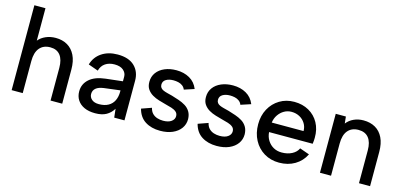

<svg xmlns="http://www.w3.org/2000/svg" viewBox="-64 -1143 3305 1573"><g transform="rotate(15 1588.0 -356.5)"><path d="M72 -720H166V-445Q190 -474 228 -490.5Q266 -507 312 -507Q368 -507 410.5 -482.5Q453 -458 477 -409.5Q501 -361 501 -289V0H402V-277Q402 -347 373 -384Q344 -421 288 -421Q230 -421 198 -383Q166 -345 166 -272V0H72Z M942 0 934 -73Q911 -35 874.5 -14.5Q838 6 780 6Q726 6 688 -11.5Q650 -29 629.5 -60.5Q609 -92 609 -134Q609 -197 656 -238.5Q703 -280 792 -290L934 -306V-345Q934 -377 908 -399.5Q882 -422 833 -422Q787 -422 755 -400.5Q723 -379 712 -337L628 -367Q647 -433 702.5 -470Q758 -507 837 -507Q931 -507 980 -460Q1029 -413 1029 -336V0ZM934 -229 797 -212Q753 -206 731 -187.5Q709 -169 709 -139Q709 -111 730.5 -92.5Q752 -74 791 -74Q839 -74 871 -92Q903 -110 918.5 -142.5Q934 -175 934 -218Z M1220 -158Q1227 -128 1244 -111Q1261 -94 1284.5 -86.5Q1308 -79 1334 -79Q1379 -79 1404 -97Q1429 -115 1429 -142Q1429 -165 1413.5 -178.5Q1398 -192 1372.5 -200Q1347 -208 1318 -215Q1292 -222 1261.5 -231Q1231 -240 1204.5 -255.5Q1178 -271 1161 -295.5Q1144 -320 1144 -358Q1144 -403 1168.5 -436.5Q1193 -470 1236.5 -488.5Q1280 -507 1335 -507Q1399 -507 1447.5 -479.5Q1496 -452 1518 -397L1433 -369Q1426 -388 1410 -400Q1394 -412 1373.5 -416.5Q1353 -421 1333 -421Q1295 -421 1270 -406Q1245 -391 1245 -362Q1245 -346 1253 -335.5Q1261 -325 1275.5 -318.5Q1290 -312 1310 -307Q1330 -302 1353 -296Q1383 -287 1414 -276.5Q1445 -266 1471 -250Q1497 -234 1513 -208Q1529 -182 1530 -144Q1530 -100 1505.5 -66Q1481 -32 1436.5 -12.5Q1392 7 1331 7Q1257 7 1205 -26Q1153 -59 1135 -128Z M1700 -158Q1707 -128 1724 -111Q1741 -94 1764.5 -86.5Q1788 -79 1814 -79Q1859 -79 1884 -97Q1909 -115 1909 -142Q1909 -165 1893.5 -178.5Q1878 -192 1852.5 -200Q1827 -208 1798 -215Q1772 -222 1741.5 -231Q1711 -240 1684.5 -255.5Q1658 -271 1641 -295.5Q1624 -320 1624 -358Q1624 -403 1648.5 -436.5Q1673 -470 1716.5 -488.5Q1760 -507 1815 -507Q1879 -507 1927.5 -479.5Q1976 -452 1998 -397L1913 -369Q1906 -388 1890 -400Q1874 -412 1853.5 -416.5Q1833 -421 1813 -421Q1775 -421 1750 -406Q1725 -391 1725 -362Q1725 -346 1733 -335.5Q1741 -325 1755.5 -318.5Q1770 -312 1790 -307Q1810 -302 1833 -296Q1863 -287 1894 -276.5Q1925 -266 1951 -250Q1977 -234 1993 -208Q2009 -182 2010 -144Q2010 -100 1985.5 -66Q1961 -32 1916.5 -12.5Q1872 7 1811 7Q1737 7 1685 -26Q1633 -59 1615 -128Z M2341 7Q2269 7 2213.5 -26.5Q2158 -60 2126.5 -119Q2095 -178 2095 -254Q2095 -327 2126 -384Q2157 -441 2211.5 -474Q2266 -507 2335 -507Q2405 -507 2459 -476.5Q2513 -446 2543 -391.5Q2573 -337 2572 -266Q2572 -254 2571 -241.5Q2570 -229 2568 -214H2198Q2201 -174 2220.5 -143.5Q2240 -113 2270.5 -96Q2301 -79 2340 -79Q2390 -79 2427 -98.5Q2464 -118 2479 -151L2561 -122Q2531 -61 2473.5 -27Q2416 7 2341 7ZM2469 -295Q2469 -331 2451 -360Q2433 -389 2402.5 -405.5Q2372 -422 2334 -422Q2300 -422 2271.5 -405.5Q2243 -389 2223.5 -360.5Q2204 -332 2199 -295Z M2687 -500H2773L2779 -442Q2803 -473 2840 -490Q2877 -507 2922 -507Q2980 -507 3022.5 -482.5Q3065 -458 3088.5 -410Q3112 -362 3112 -290V0H3018V-278Q3018 -348 2988.5 -384.5Q2959 -421 2903 -421Q2845 -421 2813 -383.5Q2781 -346 2781 -273V0H2687Z"/></g></svg>

Font: Albert Sans Medium
Style: Regular
Weight: 500
Designer: Andreas Rasmussen
Foundry: a.Foundry
Version: Version 1.025